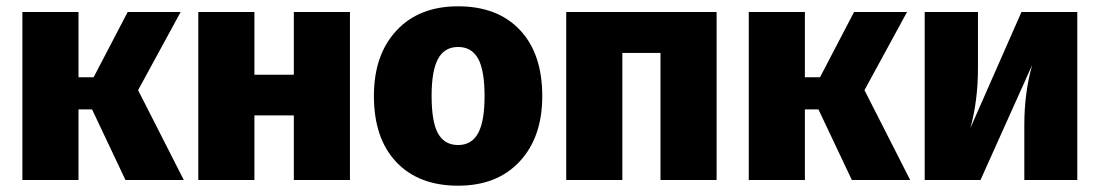

<svg xmlns="http://www.w3.org/2000/svg" viewBox="-20 -571 3489 609"><path d="M553 -533 418 -285 563 0H378L272 -224H229V0H51V-533H229V-326H277L385 -533Z M912 0V-205H787V0H609V-533H787V-334H912V-533H1090V0Z M1433 -551Q1558 -551 1629 -476Q1700 -401 1700 -266Q1700 -136 1628.5 -59Q1557 18 1433 18Q1308 18 1237 -57Q1166 -132 1166 -267Q1166 -397 1237.5 -474Q1309 -551 1433 -551ZM1349 -267Q1349 -184 1369.5 -147.5Q1390 -111 1433 -111Q1476 -111 1496.5 -148.5Q1517 -186 1517 -266Q1517 -348 1496.5 -385Q1476 -422 1433 -422Q1390 -422 1369.5 -384.5Q1349 -347 1349 -267Z M2075 0V-403H1954V0H1776V-533H2253V0Z M2857 -533 2722 -285 2867 0H2682L2576 -224H2533V0H2355V-533H2533V-326H2581L2689 -533Z M3397 -533V0H3229V-175Q3229 -277 3254 -365L3090 0H2913V-533H3082V-355Q3082 -252 3058 -165L3220 -533Z"/></svg>

Font: FiraGO ExtraBold
Style: Regular
Weight: 800
Designer: bBox Type
Foundry: bBox Type GmbH
Version: Version 1.001;PS 001.001;hotconv 1.0.88;makeotf.lib2.5.64775